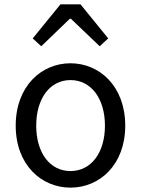

<svg xmlns="http://www.w3.org/2000/svg" viewBox="-20 -847 646 880"><path d="M303 13C436 13 554 -91 554 -271C554 -452 436 -557 303 -557C170 -557 52 -452 52 -271C52 -91 170 13 303 13ZM303 -63C209 -63 146 -146 146 -271C146 -396 209 -480 303 -480C397 -480 461 -396 461 -271C461 -146 397 -63 303 -63ZM130 -671 169 -635 300 -761H305L437 -635L476 -671L349 -827H257Z"/></svg>

Font: GenYoGothic2 TW R
Style: Regular
Weight: 400
Version: Version 2.100;PS 2.1;hotconv 16.6.51;makeotf.lib2.5.65220 DE